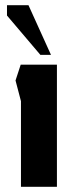

<svg xmlns="http://www.w3.org/2000/svg" viewBox="-20 -722 270 742"><path d="M61 0V-331L40 -411L60 -472H200V0ZM136 -510 7 -662V-702H90L177 -510Z"/></svg>

Font: Rowdies Light
Style: Regular
Weight: 300
Designer: Jaikishan Patel
Version: Version 1.000; ttfautohint (v1.8.3)